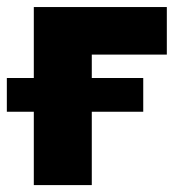

<svg xmlns="http://www.w3.org/2000/svg" viewBox="-51 -536 524 556"><path d="M432.1 -515.6V-377.9H214.8V0H46.9V-515.6ZM-31.2 -212.4V-310.1H363.8V-212.4Z"/></svg>

Font: Inter Display ExtraBold
Style: Regular
Weight: 800
Designer: Rasmus Andersson
Foundry: rsms
Version: Version 4.000;git-a52131595